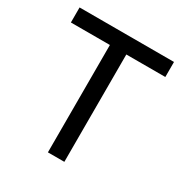

<svg xmlns="http://www.w3.org/2000/svg" viewBox="-163 -825 907 951"><g transform="rotate(30 290.0 -350.0)"><path d="M20 -700H560V-614H337V0H243V-614H20Z"/></g></svg>

Font: Retni Sans Medium
Style: Regular
Weight: 500
Designer: Vitaly Kuzmin
Foundry: ParaType Ltd.
Version: Version 1.00;March 2, 2019;FontCreator 11.5.0.2425 64-bit; t